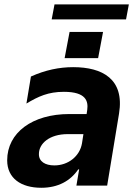

<svg xmlns="http://www.w3.org/2000/svg" viewBox="-20 -866 623 896"><path d="M581.3 -845.5H234.4L221.2 -775.6H568.2ZM304.7 -717 281.6 -594.8H437.9L460.9 -717ZM172.6 10.3C251.4 10.3 308.6 -22 345.2 -75.6H349.4L336.6 0H480.1L535.5 -335.9C561.8 -497.2 458.1 -552.6 321.4 -552.6C256.7 -552.6 191.1 -539.1 124.3 -508.9L103.3 -382.8C159.1 -416.2 205.3 -437.5 278.1 -437.5C382.1 -437.5 392.4 -393.8 387.1 -353.3L384.2 -333.8H303.6C130.7 -333.8 13.5 -246.8 13.5 -117.9C13.5 -34.1 78.1 10.3 172.6 10.3ZM233.7 -94.1C190.3 -94.1 161.2 -112.6 161.6 -146.7C161.2 -196.7 211.6 -240.1 295.8 -240.1H369.3L362.6 -197.1C352.3 -136.7 298.3 -94.1 233.7 -94.1Z"/></svg>

Font: TID UI
Style: Bold Italic
Weight: 700
Italic angle: -9.39999°
Designer: The TID Project Authors
Foundry: Bakken & Bæck
Version: Version 1.001;hotconv 1.0.109;makeotfexe 2.5.65596